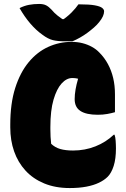

<svg xmlns="http://www.w3.org/2000/svg" viewBox="-20 -932 640 972"><path d="M333 20Q260 20 203.5 -3.5Q147 -27 109 -68.5Q71 -110 51.5 -165.5Q32 -221 32 -287V-301Q32 -408 57 -486.5Q82 -565 125 -617Q168 -669 224 -694.5Q280 -720 342 -720Q372 -720 397.5 -713.5Q423 -707 445 -695Q467 -683 483 -666Q509 -640 526.5 -607.5Q544 -575 553 -537Q562 -499 562 -454Q562 -431 562 -408.5Q562 -386 562 -364Q545 -359 523 -355Q501 -351 475 -351Q417 -351 387.5 -370Q358 -389 358 -430Q358 -453 362.5 -479Q367 -505 375 -532Q383 -559 393 -584L398 -525Q382 -532 371 -534.5Q360 -537 346 -537Q317 -537 292 -509.5Q267 -482 251 -427.5Q235 -373 235 -289V-278Q235 -259 236 -239.5Q237 -220 239 -204Q259 -185 285.5 -177.5Q312 -170 350 -170Q410 -170 463 -191Q516 -212 556 -250H560Q562 -244 563.5 -236Q565 -228 565.5 -219Q566 -210 566.5 -200.5Q567 -191 567 -181Q567 -128 555.5 -92Q544 -56 525 -37Q508 -20 481 -7Q454 6 417 13Q380 20 333 20ZM347 -723Q340 -723 333 -723Q326 -723 319.5 -723Q313 -723 306 -723Q271 -723 247 -729Q223 -735 195 -756Q178 -768 162.5 -782.5Q147 -797 132.5 -814Q118 -831 104.5 -850.5Q91 -870 79 -891Q103 -903 127 -907.5Q151 -912 178 -912Q200 -912 213.5 -905Q227 -898 241 -883Q254 -867 271.5 -853Q289 -839 322 -818L267 -835Q280 -835 298 -835Q316 -835 333 -835L278 -818Q319 -845 342 -868.5Q365 -892 377 -910H383Q433 -910 460 -905Q487 -900 497 -892Q507 -884 507 -875Q507 -863 501 -849.5Q495 -836 482 -820Q471 -806 455.5 -792.5Q440 -779 422.5 -766Q405 -753 385.5 -742Q366 -731 347 -723Z"/></svg>

Font: Recursive Monospace Casual Black
Style: Regular
Weight: 900
Version: Version 1.047